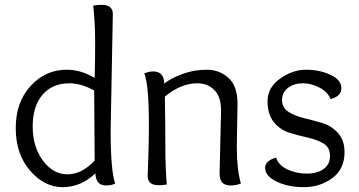

<svg xmlns="http://www.w3.org/2000/svg" viewBox="-20 -763 1484 793"><path d="M446 -705 437 -223Q437 -56 456 -5Q440 3 418 3Q376 3 374 -47Q314 10 238.5 10Q163 10 104 -58.5Q45 -127 45 -234Q45 -341 106.5 -408Q168 -475 255 -475Q315 -475 371 -441Q373 -505 373 -586.5Q373 -668 365 -740Q381 -743 401 -743Q446 -743 446 -705ZM369 -389Q316 -419 266 -419Q196 -419 155.5 -371.5Q115 -324 115 -240.5Q115 -157 157 -100Q199 -43 258.5 -43Q318 -43 371 -100Q369 -358 369 -389Z M887 -48 893 -307Q893 -363 865.5 -391Q838 -419 795 -419Q727 -419 661 -364Q663 -228 663 -148.5Q663 -69 669 -1Q653 2 635 2Q590 2 590 -36Q590 -40 592.5 -109.5Q595 -179 595 -248Q595 -412 576 -460Q596 -468 612 -468Q658 -468 658 -418Q688 -441 735 -458Q782 -475 834 -475Q886 -475 923.5 -441.5Q961 -408 961 -334L958 -156Q958 -64 975 -5Q955 3 932.5 3Q910 3 898.5 -8.5Q887 -20 887 -48Z M1345 -354Q1334 -383 1300 -401Q1266 -419 1230.5 -419Q1195 -419 1170 -400.5Q1145 -382 1145 -350Q1145 -318 1171.5 -301Q1198 -284 1236 -275Q1274 -266 1312 -254.5Q1350 -243 1376.5 -213Q1403 -183 1403 -135Q1403 -64 1352 -27Q1301 10 1235.5 10Q1170 10 1122.5 -13Q1075 -36 1075 -70Q1075 -99 1120 -112Q1131 -80 1167.5 -63Q1204 -46 1247 -46Q1290 -46 1316.5 -65Q1343 -84 1343 -119Q1343 -154 1316.5 -170Q1290 -186 1252 -194.5Q1214 -203 1176 -214.5Q1138 -226 1111.5 -258Q1085 -290 1085 -345.5Q1085 -401 1136.5 -438Q1188 -475 1244 -475Q1300 -475 1345 -454Q1390 -433 1390 -399Q1390 -365 1345 -354Z"/></svg>

Font: Overlock
Style: Regular
Weight: 400
Designer: Dario Muhafara
Foundry: Dario Manuel Muhafara
Version: Version 1.001